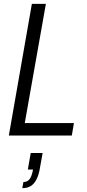

<svg xmlns="http://www.w3.org/2000/svg" viewBox="-20 -706 452 1000"><path d="M26 0 146 -686H219L109 -65H365L354 0ZM96 274 102 242Q123 242 134.5 226.5Q146 211 152 177H125L140 91H202L189 163Q183 203 170.5 227.5Q158 252 140 263Q122 274 96 274Z"/></svg>

Font: Archivo Condensed Light
Style: Italic
Weight: 300
Width: 3
Italic angle: -10°
Designer: Hector Gatti
Foundry: Omnibus-Type
Version: Version 2.001